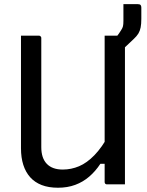

<svg xmlns="http://www.w3.org/2000/svg" viewBox="-20 -868 690 904"><path d="M568.3 0Q554.4 0 540.4 0Q526.5 0 512.3 0Q498.1 0 483.7 0Q481.7 0 479.7 -0.5Q477.7 -1 476.7 -2Q475.7 -3 474.7 -4.3Q473.7 -5.6 473.2 -7.3Q472.7 -9 472.7 -11Q472.7 -97 472.7 -183Q472.7 -269 472.7 -355.5Q472.7 -442 472.7 -528Q472.7 -614 472.7 -700Q487.1 -700 501.1 -700Q515.1 -700 529.2 -700Q543.4 -700 557.3 -700Q560.3 -700 562.8 -698.5Q565.3 -697 566.8 -694.5Q568.3 -692 568.3 -689Q568.3 -616.4 568.3 -543Q568.3 -469.7 568.3 -396.6Q568.3 -323.5 568.3 -250.4Q568.3 -177.3 568.3 -104.1Q568.3 -77.1 568.3 -50.8Q568.3 -24.6 568.3 0ZM253.1 15.9Q208.9 15.9 176.3 3.3Q143.8 -9.3 122.2 -33.4Q100.7 -57.5 89.7 -91.8Q78.8 -126.1 78.8 -169.9Q78.8 -234.1 78.8 -304.7Q78.8 -375.3 78.8 -450.3Q78.8 -525.2 78.8 -600.6Q78.8 -625.6 78.8 -650.3Q78.8 -675 78.8 -700Q100.4 -700 121.3 -700Q142.2 -700 163.4 -700Q166.8 -700 169.1 -698.5Q171.4 -697 172.9 -694.7Q174.4 -692.4 174.4 -689Q174.4 -603.7 174.4 -516.1Q174.4 -428.5 174.4 -342.4Q174.4 -256.3 174.4 -175.2Q174.4 -123.6 200.3 -96.7Q226.1 -69.7 275.4 -69.7Q315.3 -69.7 352.3 -85.3Q389.2 -100.9 424.7 -137.4Q460.1 -173.8 494.1 -235.9V-96.9H452.7Q429.4 -61.5 400.1 -36.4Q370.9 -11.2 334.4 2.3Q297.9 15.9 253.1 15.9ZM561.1 -848.4Q579.7 -848.4 597.1 -848.4Q614.5 -848.4 629.4 -848.4Q638.4 -848.4 641.9 -844.4Q645.4 -840.4 645.4 -832.4Q645.4 -826.4 645.4 -811.1Q645.4 -795.7 645.4 -779.5Q645.4 -755.1 642.2 -738.7Q638.9 -722.3 631.4 -709.9Q623.8 -697.5 608.3 -683.1Q589.1 -664.5 571.1 -648Q553.1 -631.5 532.4 -613.8Q532.4 -620.8 532.4 -631.4Q532.4 -642.1 532.4 -654.4Q532.4 -666.7 532.4 -678.9Q532.4 -691 532.4 -700Q536.1 -705 540.4 -710.7Q544.6 -716.4 550.6 -726.4Q556.9 -735.7 559 -744.4Q561.1 -753.1 561.1 -769.7Q561.1 -783.7 561.1 -805.5Q561.1 -827.4 561.1 -848.4Z"/></svg>

Font: Recursive Sans Linear Light
Style: Regular
Weight: 300
Version: Version 1.085